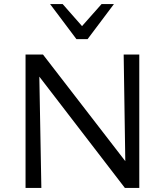

<svg xmlns="http://www.w3.org/2000/svg" viewBox="-20 -927 810 947"><path d="M106 0V-658H172L184 0ZM631 0H596L134 -601L135 -658H192L629 -92ZM667 -658V0H600L590 -658ZM357 -734 372 -784 481 -907H542L412 -734ZM357 -734 227 -907H289L398 -783L412 -734Z"/></svg>

Font: Ysabeau Office Medium
Style: Regular
Weight: 500
Designer: Christian Thalmann (Catharsis Fonts)
Version: Version 2.001;gftools[0.9.30]; featfreeze: tnum,lnum,ss02